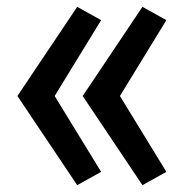

<svg xmlns="http://www.w3.org/2000/svg" viewBox="-20 -621 540 562"><path d="M397 -79 222 -340 397 -601 467 -562 331 -340 467 -118ZM206 -79 31 -340 206 -601 276 -562 140 -340 276 -118Z"/></svg>

Font: Moesevka
Style: Bold
Weight: 700
Monospace: yes
Designer: Belleve Invis
Foundry: Belleve Invis
Version: Version 32.5.0; ttfautohint (v1.8.4)